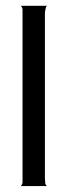

<svg xmlns="http://www.w3.org/2000/svg" viewBox="-20 -625 228 645"><path d="M130.9 -579.1Q130.9 -586.9 132.8 -593.8Q133.8 -601.6 137.7 -605.5Q108.4 -605.5 49.8 -605.5Q54.7 -600.6 55.7 -593.8Q55.7 -586.9 55.7 -579.1Q55.7 -394.5 55.7 -26.4Q55.7 -18.6 55.7 -11.7Q54.7 -4.9 49.8 0Q56.6 0 68.4 0Q85.9 0 137.7 0Q131.8 -4.9 131.8 -11.7Q130.9 -18.6 130.9 -26.4Q130.9 -210 130.9 -579.1Z"/></svg>

Font: BSRU BANSOMDEJ
Style: Regular
Weight: 400
Designer: Wisit Potiwat
Version: Version 1.000;PS 002.000;hotconv 1.0.70;makeotf.lib2.5.58329